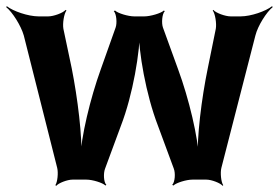

<svg xmlns="http://www.w3.org/2000/svg" viewBox="-54 -581 902 621"><path d="M522 -357 473 -492C468 -506 470 -536 479 -545L476 -547C467 -538 432 -528 413 -528H380C361 -528 327 -538 318 -547L314 -545C323 -536 325 -506 320 -492L272 -357C238 -263 208 -138 205 -64H209C213 -138 197 -264 178 -360L151 -488C148 -505 153 -537 161 -547L158 -549C150 -539 119 -528 102 -528H71C37 -528 -12 -545 -32 -561L-34 -558C-14 -542 14 -498 23 -466L131 -38C135 -22 132 8 125 18L128 20C135 11 164 0 180 0H226C245 0 278 10 287 19L290 17C281 8 280 -21 286 -36L337 -174C376 -275 399 -413 399 -492H394C394 -413 418 -275 457 -174L508 -36C514 -21 512 8 503 17L507 19C516 10 549 0 568 0H614C630 0 659 11 666 20L668 18C661 8 658 -22 662 -38L772 -466C780 -498 808 -542 828 -558L826 -561C806 -545 758 -528 724 -528H692C675 -528 644 -539 636 -549L634 -547C642 -537 647 -505 644 -488L618 -360C598 -263 582 -136 586 -62L590 -63C587 -137 557 -262 522 -357Z"/></svg>

Font: Asimov
Style: EdgeWide
Weight: 500
Designer: Google
Version: Version 2.000980: 2014